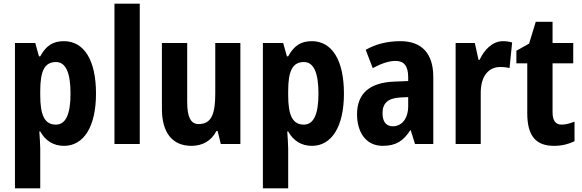

<svg xmlns="http://www.w3.org/2000/svg" viewBox="-20 -780 3151 1040"><path d="M326 -557C267 -557 230 -533 198 -475H191L171 -547H61V240H198V24C198 0 195 -32 193 -68H198C225 -19 268 10 327 10C433 10 500 -93 500 -273C500 -455 435 -557 326 -557ZM283 -444C336 -444 362 -387 362 -273C362 -161 336 -105 283 -105C221 -105 198 -157 198 -264V-288C198 -396 222 -444 283 -444Z M737 0V-760H600V0Z M1282 -547H1146V-275C1146 -167 1128 -108 1056 -108C1012 -108 994 -148 994 -228V-547H857V-190C857 -61 914 10 1017 10C1076 10 1124 -16 1152 -70H1159L1176 0H1282Z M1669 -557C1610 -557 1573 -533 1541 -475H1534L1514 -547H1404V240H1541V24C1541 0 1538 -32 1536 -68H1541C1568 -19 1611 10 1670 10C1776 10 1843 -93 1843 -273C1843 -455 1778 -557 1669 -557ZM1626 -444C1679 -444 1705 -387 1705 -273C1705 -161 1679 -105 1626 -105C1564 -105 1541 -157 1541 -264V-288C1541 -396 1565 -444 1626 -444Z M2149 -557C2076 -557 2012 -540 1961 -510L1999 -411C2045 -436 2087 -450 2123 -450C2168 -450 2191 -423 2191 -362V-341L2116 -338C1984 -333 1914 -275 1914 -161C1914 -65 1961 10 2053 10C2125 10 2165 -17 2202 -74H2205L2228 0H2327V-363C2327 -491 2264 -557 2149 -557ZM2148 -252 2191 -254V-205C2191 -137 2156 -96 2108 -96C2073 -96 2052 -119 2052 -167C2052 -220 2080 -248 2148 -252Z M2704 -557C2647 -557 2602 -509 2578 -456H2572L2552 -547H2448V0H2584V-278C2584 -369 2628 -417 2689 -417C2711 -417 2727 -415 2740 -411L2754 -550C2737 -555 2720 -557 2704 -557Z M3022 -105C2989 -105 2973 -127 2973 -172V-437H3085V-547H2973V-662H2882L2846 -544L2777 -505V-437H2836V-166C2836 -41 2885 10 2981 10C3025 10 3061 0 3092 -15V-121C3068 -112 3045 -105 3022 -105Z"/></svg>

Font: Noto Sans Lao Looped Condensed
Style: Bold
Weight: 700
Width: 3
Designer: Mark Frömberg, Ben Mitchell
Foundry: The Fontpad Ltd
Version: Version 1.002